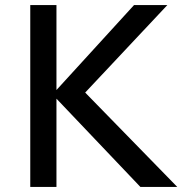

<svg xmlns="http://www.w3.org/2000/svg" viewBox="-20 -735 745 755"><path d="M202 0H99V-715H202V-381L507 -715H638L315 -371L677 0H532L202 -347Z"/></svg>

Font: Wix Madefor Text Medium
Style: Regular
Weight: 500
Designer: Dalton Maag Ltd
Foundry: Dalton Maag Ltd
Version: Version 3.100